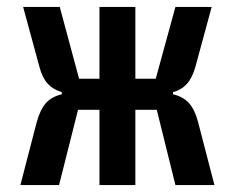

<svg xmlns="http://www.w3.org/2000/svg" viewBox="-20 -536 680 556"><path d="M268 -218H206L151 0H39L86 -181Q96 -218 112.5 -237Q129 -256 159 -263V-269Q133 -277 117.5 -294.5Q102 -312 94 -343L47 -516H153L209 -308H268V-516H372V-308H431L488 -516H593L546 -343Q537 -311 521.5 -293.5Q506 -276 481 -269V-263Q511 -256 528 -236.5Q545 -217 554 -181L601 0H488L434 -218H372V0H268Z"/></svg>

Font: Writer SemiBold
Style: Regular
Weight: 600
Monospace: yes
Designer: Mike Abbink, Paul van der Laan, Pieter van Rosmalen
Foundry: Bold Monday
Version: Version 2.001 2020